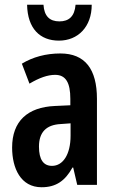

<svg xmlns="http://www.w3.org/2000/svg" viewBox="-20 -778 486 808"><path d="M366 -758H298C294 -709 270 -688 230 -688C189 -688 166 -710 163 -758H94C96 -658 148 -607 228 -607C308 -607 366 -665 366 -758ZM234 -553C173 -553 118 -538 72 -510L104 -426C146 -451 181 -463 212 -463C257 -463 276 -430 276 -362V-335L211 -332C96 -327 31 -268 31 -157C31 -70 67 10 155 10C216 10 254 -17 285 -73H288L305 0H388V-362C388 -487 338 -553 234 -553ZM236 -256 277 -259V-207C277 -128 245 -80 199 -80C163 -80 144 -106 144 -161C144 -221 174 -253 236 -256Z"/></svg>

Font: Noto Sans Arabic UI XCn SmBd
Style: Regular
Weight: 600
Width: 2
Designer: Monotype Design Team, Nadine Chahine and Nizar Qandah
Foundry: Monotype Imaging Inc.
Version: Version 2.010